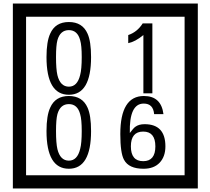

<svg xmlns="http://www.w3.org/2000/svg" viewBox="-20 -980 1195 1090"><path d="M1103 90H53V-960H1103ZM1028 15V-885H128V15ZM497 -656Q497 -442 371 -442Q244 -442 244 -656Q244 -744 265 -789Q294 -855 371 -855Q448 -855 477 -789Q497 -745 497 -656ZM444 -656Q444 -723 435 -752Q420 -809 371 -809Q322 -809 306 -752Q298 -723 298 -656Q298 -587 306 -553Q322 -488 371 -488Q419 -488 435 -554Q444 -587 444 -656ZM845 -450H794V-781Q748 -743 708 -735V-781Q759 -798 790 -847H845ZM497 -236Q497 -22 371 -22Q244 -22 244 -236Q244 -324 265 -369Q294 -435 371 -435Q448 -435 477 -369Q497 -325 497 -236ZM444 -236Q444 -303 435 -332Q420 -389 371 -389Q322 -389 306 -332Q298 -303 298 -236Q298 -167 306 -133Q322 -68 371 -68Q419 -68 435 -134Q444 -167 444 -236ZM919 -149Q919 -91 886.5 -56.5Q854 -22 795 -22Q711 -22 684 -73Q663 -111 663 -219Q663 -435 797 -435Q895 -435 908 -332H855Q850 -392 796 -392Q713 -392 717 -225Q738 -253 748 -260Q768 -275 801 -275Q919 -275 919 -149ZM862 -149Q862 -233 793 -233Q723 -233 723 -149Q723 -65 793 -65Q862 -65 862 -149Z"/></svg>

Font: Unicode BMP Fallback SIL
Style: Regular
Weight: 400
Foundry: NRSI, SIL International
Version: Version 5.1 Based on Unicode 5.1